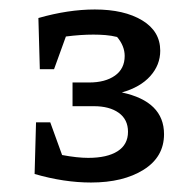

<svg xmlns="http://www.w3.org/2000/svg" viewBox="-20 -754 408 405"><path d="M56 -496H86L111 -427Q143 -421 166 -421Q206 -421 228 -435Q250 -449 250 -476Q250 -502 230.5 -516Q211 -530 178 -530H133V-580H168Q202 -580 222.5 -594.5Q243 -609 243 -636Q243 -657 227 -676Q215 -679 202.5 -680Q190 -681 177 -681Q150 -681 119 -677L94 -608H64L61 -716Q124 -734 180 -734Q242 -734 280 -711Q318 -688 318 -647Q318 -617 297 -593.5Q276 -570 237 -559Q326 -540 326 -471Q326 -423 283 -396Q240 -369 172 -369Q115 -369 53 -387Z"/></svg>

Font: Piazzolla Medium
Style: Regular
Weight: 500
Designer: Juan Pablo del Peral
Foundry: Huerta Tipografica
Version: Version 1.330